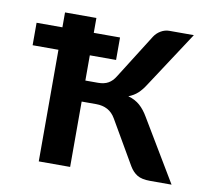

<svg xmlns="http://www.w3.org/2000/svg" viewBox="-63 -579 701 648"><g transform="rotate(10 287.5 -255.0)"><path d="M564.5 0H490.5Q462 0 446.5 -9.5Q431 -19 420 -37.5L333.5 -186.5Q322.5 -205.5 305.8 -214.5Q289 -223.5 267 -223.5H217V0.5H109.5V-382H21V-459H109.5V-510H217V-459H307V-382H217V-295.5H260.5Q281.5 -295.5 295.5 -303.5Q309.5 -311.5 319.5 -328L416 -481Q424.5 -494 438.2 -502Q452 -510 467 -510H551L425.5 -318.5Q413.5 -299.5 400.5 -287.5Q387.5 -275.5 369 -268.5Q393.5 -261.5 409.5 -247.2Q425.5 -233 438.5 -210.5Z"/></g></svg>

Font: Lato SemiBold
Style: Regular
Weight: 600
Designer: Lukasz Dziedzic with Adam Twardoch and Botio Nikoltchev
Foundry: tyPoland Lukasz Dziedzic
Version: Version 2.015; 2015-08-06; http://www.latofonts.com/